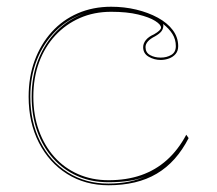

<svg xmlns="http://www.w3.org/2000/svg" viewBox="-20 -535 645 570"><path d="M302 15Q233 15 179.5 -18.5Q126 -52 95.5 -111.5Q65 -171 65 -248Q65 -307 83 -355.5Q101 -404 133.5 -440Q166 -476 211 -495.5Q256 -515 310 -515Q349 -515 384.5 -506.5Q420 -498 448.5 -482.5Q477 -467 493 -445.5Q509 -424 509 -398Q509 -384 501.5 -375Q494 -366 482 -361.5Q470 -357 457 -357Q438 -357 421.5 -366.5Q405 -376 405 -395Q405 -406 413 -416Q421 -426 437 -433Q458 -445 458 -453Q458 -462 440.5 -473Q423 -484 390 -492Q357 -500 310 -500Q259 -500 217 -481.5Q175 -463 144 -429.5Q113 -396 96 -350Q79 -304 79 -248Q79 -193 95.5 -147.5Q112 -102 141.5 -69Q171 -36 212 -18Q253 0 302 0Q356 0 399 -15Q442 -30 475.5 -60Q509 -90 533 -135L540 -125Q522 -90 498.5 -63.5Q475 -37 445.5 -19.5Q416 -2 380 6.5Q344 15 302 15ZM464 -464 465 -460Q465 -450 459.5 -442.5Q454 -435 440 -427Q412 -413 412 -395Q412 -379 425.5 -371.5Q439 -364 457 -364Q475 -364 488.5 -372Q502 -380 502 -398Q502 -408 499.5 -417Q497 -426 492 -434Q487 -442 480 -449.5Q473 -457 464 -464ZM70 -248Q70 -173 99.5 -114.5Q129 -56 181.5 -23Q234 10 302 10Q335 10 364 4Q393 -2 413 -12Q394 -3 365.5 1.5Q337 6 302 6Q251 6 209.5 -12.5Q168 -31 137.5 -65Q107 -99 90.5 -145.5Q74 -192 74 -248Q74 -308 93.5 -357.5Q113 -407 148 -442.5Q183 -478 230 -495Q182 -479 146 -443.5Q110 -408 90 -358.5Q70 -309 70 -248Z"/></svg>

Font: Kalnia Glaze Thin Thin
Style: Regular
Weight: 250
Version: Version 1.110